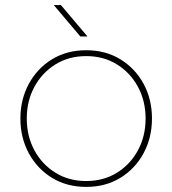

<svg xmlns="http://www.w3.org/2000/svg" viewBox="-20 -720 676 753"><path d="M318 13Q242 13 184 -22.5Q126 -58 93 -119Q60 -180 60 -255Q60 -330 93 -391Q126 -452 184 -487.5Q242 -523 318 -523Q394 -523 452 -487.5Q510 -452 543 -391.5Q576 -331 576 -255Q576 -180 543 -119Q510 -58 452 -22.5Q394 13 318 13ZM318 -10Q386 -10 438.5 -42.5Q491 -75 521 -130.5Q551 -186 551 -255Q551 -324 521 -379.5Q491 -435 438.5 -467.5Q386 -500 318 -500Q250 -500 197.5 -467.5Q145 -435 115 -379.5Q85 -324 85 -255Q85 -186 115 -130.5Q145 -75 197.5 -42.5Q250 -10 318 -10ZM295 -577 191 -700H219L323 -577Z"/></svg>

Font: MuseoModerno SemiBold Thin
Style: Regular
Weight: 250
Version: Version 1.001